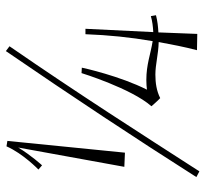

<svg xmlns="http://www.w3.org/2000/svg" viewBox="-42 -636 682 637"><g transform="rotate(-90 298.5 -317.0)"><path d="M510 -132C529 -133 548 -135 567 -140L564 -157C547 -152 529 -150 511 -149L522 -374H504C501 -297 494 -226 481 -151C437 -158 404 -172 352 -172C343 -172 326 -171 320 -170C365 -259 392 -380 393 -386L375 -387C375 -387 324 -222 265 -155C266 -154 283 -134 292 -126C316 -138 342 -142 370 -142C404 -142 437 -132 478 -131C470 -88 462 -46 451 -4L505 -3ZM150 -633 132 -636C108 -581 55 -530 55 -530L69 -518C70 -519 102 -554 128 -597L64 -245L111 -243ZM49 4C174 -190 304 -394 464 -626L448 -638C294 -413 163 -215 30 -6Z"/></g></svg>

Font: Clicker Script
Style: Regular
Weight: 400
Designer: Astigmatic (AOETI)
Foundry: Astigmatic (AOETI)
Version: Version 1.000